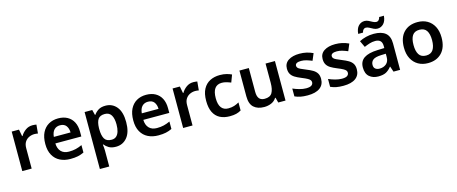

<svg xmlns="http://www.w3.org/2000/svg" viewBox="-51 -1529 6066 2549"><g transform="rotate(-15 2982.0 -255.0)"><path d="M367 -553Q379 -553 395 -551.5Q411 -550 421 -548L410 -428Q401 -430 387 -431.5Q373 -433 362 -433Q323 -433 287.5 -416.5Q252 -400 230.5 -366.5Q209 -333 209 -281V0H80V-543H180L198 -449H204Q228 -491 270 -522Q312 -553 367 -553Z M719 -553Q793 -553 846 -523.5Q899 -494 927.5 -439Q956 -384 956 -307V-241H599Q601 -169 639.5 -129Q678 -89 747 -89Q799 -89 841 -99Q883 -109 928 -130V-28Q887 -8 844 1Q801 10 741 10Q661 10 599.5 -20.5Q538 -51 503 -113Q468 -175 468 -267Q468 -361 499.5 -424Q531 -487 587.5 -520Q644 -553 719 -553ZM720 -458Q670 -458 639 -426Q608 -394 602 -330H832Q831 -386 804 -422Q777 -458 720 -458Z M1370 -553Q1464 -553 1522.5 -482Q1581 -411 1581 -272Q1581 -134 1521.5 -62Q1462 10 1367 10Q1307 10 1270 -12Q1233 -34 1211 -63H1204Q1207 -44 1209 -22Q1211 0 1211 20V240H1082V-543H1187L1205 -471H1211Q1234 -505 1271.5 -529Q1309 -553 1370 -553ZM1333 -449Q1267 -449 1240 -409.5Q1213 -370 1211 -289V-273Q1211 -187 1237.5 -141Q1264 -95 1335 -95Q1374 -95 1399 -116.5Q1424 -138 1436.5 -178.5Q1449 -219 1449 -274Q1449 -358 1421 -403.5Q1393 -449 1333 -449Z M1928 -553Q2002 -553 2055 -523.5Q2108 -494 2136.5 -439Q2165 -384 2165 -307V-241H1808Q1810 -169 1848.5 -129Q1887 -89 1956 -89Q2008 -89 2050 -99Q2092 -109 2137 -130V-28Q2096 -8 2053 1Q2010 10 1950 10Q1870 10 1808.5 -20.5Q1747 -51 1712 -113Q1677 -175 1677 -267Q1677 -361 1708.5 -424Q1740 -487 1796.5 -520Q1853 -553 1928 -553ZM1929 -458Q1879 -458 1848 -426Q1817 -394 1811 -330H2041Q2040 -386 2013 -422Q1986 -458 1929 -458Z M2578 -553Q2590 -553 2606 -551.5Q2622 -550 2632 -548L2621 -428Q2612 -430 2598 -431.5Q2584 -433 2573 -433Q2534 -433 2498.5 -416.5Q2463 -400 2441.5 -366.5Q2420 -333 2420 -281V0H2291V-543H2391L2409 -449H2415Q2439 -491 2481 -522Q2523 -553 2578 -553Z M2931 10Q2853 10 2796.5 -19.5Q2740 -49 2709.5 -110.5Q2679 -172 2679 -268Q2679 -368 2713 -430.5Q2747 -493 2806 -523Q2865 -553 2942 -553Q2993 -553 3033 -542.5Q3073 -532 3102 -518L3064 -417Q3032 -430 3001 -438.5Q2970 -447 2941 -447Q2811 -447 2811 -269Q2811 -182 2844 -139Q2877 -96 2939 -96Q2985 -96 3020.5 -107.5Q3056 -119 3088 -138V-27Q3056 -8 3020 1Q2984 10 2931 10Z M3698 -543V0H3598L3580 -70H3573Q3547 -28 3501.5 -9Q3456 10 3405 10Q3314 10 3262 -37Q3210 -84 3210 -188V-543H3339V-215Q3339 -155 3363 -124.5Q3387 -94 3438 -94Q3513 -94 3541 -141.5Q3569 -189 3569 -278V-543Z M4229 -157Q4229 -76 4170.5 -33Q4112 10 4002 10Q3945 10 3904.5 2Q3864 -6 3826 -23V-131Q3866 -113 3915 -99.5Q3964 -86 4006 -86Q4058 -86 4080 -102Q4102 -118 4102 -144Q4102 -160 4093.5 -172.5Q4085 -185 4059 -200Q4033 -215 3980 -236Q3928 -257 3894 -278Q3860 -299 3842.5 -329Q3825 -359 3825 -404Q3825 -477 3883 -515Q3941 -553 4036 -553Q4086 -553 4131 -543Q4176 -533 4221 -512L4181 -417Q4143 -433 4106.5 -444Q4070 -455 4033 -455Q3993 -455 3972.5 -443.5Q3952 -432 3952 -410Q3952 -394 3962 -381.5Q3972 -369 3998.5 -356.5Q4025 -344 4074 -324Q4122 -305 4156.5 -284.5Q4191 -264 4210 -234Q4229 -204 4229 -157Z M4720 -157Q4720 -76 4661.5 -33Q4603 10 4493 10Q4436 10 4395.5 2Q4355 -6 4317 -23V-131Q4357 -113 4406 -99.5Q4455 -86 4497 -86Q4549 -86 4571 -102Q4593 -118 4593 -144Q4593 -160 4584.5 -172.5Q4576 -185 4550 -200Q4524 -215 4471 -236Q4419 -257 4385 -278Q4351 -299 4333.5 -329Q4316 -359 4316 -404Q4316 -477 4374 -515Q4432 -553 4527 -553Q4577 -553 4622 -543Q4667 -533 4712 -512L4672 -417Q4634 -433 4597.5 -444Q4561 -455 4524 -455Q4484 -455 4463.5 -443.5Q4443 -432 4443 -410Q4443 -394 4453 -381.5Q4463 -369 4489.5 -356.5Q4516 -344 4565 -324Q4613 -305 4647.5 -284.5Q4682 -264 4701 -234Q4720 -204 4720 -157Z M5057 -553Q5163 -553 5218 -507Q5273 -461 5273 -364V0H5182L5157 -75H5153Q5118 -31 5079 -10.5Q5040 10 4972 10Q4899 10 4851 -31Q4803 -72 4803 -158Q4803 -243 4865 -285Q4927 -327 5052 -331L5145 -334V-361Q5145 -412 5120.5 -434Q5096 -456 5052 -456Q5011 -456 4973 -444Q4935 -432 4899 -416L4857 -505Q4898 -527 4949.5 -540Q5001 -553 5057 -553ZM5080 -254Q4999 -251 4967.5 -225.5Q4936 -200 4936 -157Q4936 -120 4958.5 -103Q4981 -86 5016 -86Q5071 -86 5108 -117.5Q5145 -149 5145 -210V-256ZM4859 -605Q4865 -677 4899.5 -713Q4934 -749 4984 -749Q5012 -749 5038 -735.5Q5064 -722 5088.5 -709Q5113 -696 5135 -696Q5153 -696 5166.5 -709.5Q5180 -723 5186 -750H5251Q5245 -679 5210.5 -642.5Q5176 -606 5126 -606Q5100 -606 5074 -619Q5048 -632 5023.5 -645.5Q4999 -659 4976 -659Q4958 -659 4944.5 -645.5Q4931 -632 4925 -605Z M5916 -272Q5916 -137 5846 -63.5Q5776 10 5656 10Q5581 10 5523 -23Q5465 -56 5431.5 -119Q5398 -182 5398 -272Q5398 -407 5468 -480Q5538 -553 5659 -553Q5735 -553 5792.5 -520Q5850 -487 5883 -424.5Q5916 -362 5916 -272ZM5530 -272Q5530 -187 5560 -140.5Q5590 -94 5658 -94Q5724 -94 5754.5 -140.5Q5785 -187 5785 -272Q5785 -358 5754.5 -403Q5724 -448 5657 -448Q5590 -448 5560 -403Q5530 -358 5530 -272Z"/></g></svg>

Font: Noto Sans Javanese SemiBold
Style: Regular
Weight: 600
Version: Version 2.004